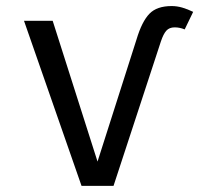

<svg xmlns="http://www.w3.org/2000/svg" viewBox="-20 -608 655 628"><path d="M246.7 0 58.5 -540H152.3L299 -79.5L426.7 -479.5Q444.1 -537.4 468.5 -562.8Q492.8 -588.2 541.5 -588.2Q559 -588.2 576.4 -583.1Q593.8 -577.9 611.8 -569.2L584.1 -511.8Q567.7 -518.5 551.3 -518.5Q533.8 -518.5 524.1 -507.7Q514.4 -496.9 506.2 -472.3L351.3 0Z"/></svg>

Font: FiraCode Nerd Font
Style: Regular
Weight: 400
Designer: Carrois Corporate, Edenspiekermann AG, Nikita Prokopov
Foundry: Carrois Corporate, Edenspiekermann AG, Nikita Prokopov
Version: Version 6.002;Nerd Fonts 2.1.0